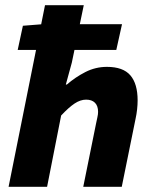

<svg xmlns="http://www.w3.org/2000/svg" viewBox="-20 -718 593 738"><path d="M13 0 153 -698H302L256 -477L233 -393H237Q269 -421 308 -441Q347 -461 391 -461Q453 -461 481 -428.5Q509 -396 509 -332Q509 -316 507 -297.5Q505 -279 501 -261L448 0H300L349 -242Q352 -257 354.5 -268Q357 -279 357 -288Q357 -311 345 -323Q333 -335 311 -335Q289 -335 266.5 -320Q244 -305 215 -274L161 0ZM48 -526 68 -619 144 -625H449L427 -526Z"/></svg>

Font: Source Sans 3 ExtraLight ExtraBold
Style: Italic
Weight: 800
Italic angle: -11°
Version: Version 3.052;hotconv 1.1.0;makeotfexe 2.6.0